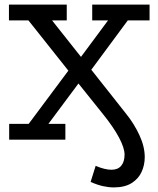

<svg xmlns="http://www.w3.org/2000/svg" viewBox="-20 -609 687 837"><path d="M476 208Q454 208 429 202.5Q404 197 375 184L397 114Q437 131 466 131Q494 131 508.5 113.5Q523 96 523 65Q523 36 498.5 -10Q474 -56 427 -114L322 -245L191 -69H265V0H20V-69H105L278 -301L104 -520H19V-589H271V-520H207L333 -361L451 -520H382V-589H632V-520H537L378 -305L529 -114Q564 -71 587.5 -20.5Q611 30 611 76Q611 110 597.5 140Q584 170 554 189Q524 208 476 208Z"/></svg>

Font: Podkova VF Beta
Style: Regular
Weight: 400
Designer: Ilya Yudin
Foundry: Cyreal (www.cyreal.org)
Version: Version 2.100